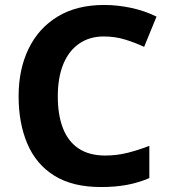

<svg xmlns="http://www.w3.org/2000/svg" viewBox="-20 -744 682 774"><path d="M387 10Q273 10 199.5 -35.5Q126 -81 90.5 -164Q55 -247 55 -356Q55 -464 95 -547Q135 -630 212 -677Q289 -724 400 -724Q453 -724 507.5 -712.5Q562 -701 611 -677L561 -555Q525 -572 484.5 -584.5Q444 -597 398 -597Q341 -597 299 -568Q257 -539 235 -485Q213 -431 213 -355Q213 -280 234 -226.5Q255 -173 297.5 -145Q340 -117 404 -117Q451 -117 494.5 -128Q538 -139 582 -156V-26Q537 -7 490.5 1.5Q444 10 387 10Z"/></svg>

Font: Noto Sans Symbols
Style: Bold
Weight: 700
Version: Version 2.002